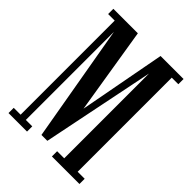

<svg xmlns="http://www.w3.org/2000/svg" viewBox="-202 -805 909 909"><g transform="rotate(45 253.0 -350.0)"><path d="M16.5 0V-35H62.5V-665H18.5V-700H182.5L258.5 -231.5H246.5L334.5 -700H488.5V-665H444.5V-35H491.5V0H307V-35H354.5V-661.5H366.5L239.5 -37H200L89 -674H97.5V-35H140.5V0Z"/></g></svg>

Font: Imbue Thin 10pt Medium
Style: Regular
Weight: 500
Version: Version 1.102